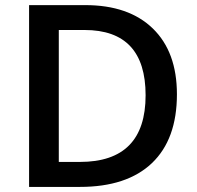

<svg xmlns="http://www.w3.org/2000/svg" viewBox="-20 -734 774 754"><path d="M674.8 -363.8Q674.8 -187 576.7 -93.5Q478.5 0 293.9 0H94.2V-713.9H314.9Q485.4 -713.9 580.1 -622.1Q674.8 -530.3 674.8 -363.8ZM551.8 -359.9Q551.8 -616.2 312 -616.2H210.9V-98.1H293.9Q551.8 -98.1 551.8 -359.9Z"/></svg>

Font: Samim Medium FD
Style: Medium-FD
Weight: 500
Foundry: DejaVu fonts team - Redesigned by Saber Rastikerdar
Version: Version 4.0.5